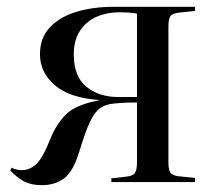

<svg xmlns="http://www.w3.org/2000/svg" viewBox="-20 -533 636 562"><path d="M103 9Q72 9 51.5 -1.5Q31 -12 10 -34L14 -42Q28 -35 44 -35Q67 -35 86 -52.5Q105 -70 128 -128Q144 -168 171.5 -196.5Q199 -225 263 -238L273 -240Q184 -246 140.5 -283.5Q97 -321 97 -374Q97 -422 125.5 -452.5Q154 -483 202.5 -498Q251 -513 312 -513H551V-501L504 -496Q485 -494 479 -486Q473 -478 473 -455V-58Q473 -36 479 -27.5Q485 -19 504 -17L551 -12V0H306V-11L350 -16Q369 -18 375 -27Q381 -36 381 -58V-233Q367 -233 351 -232.5Q335 -232 314 -230Q289 -228 272.5 -216Q256 -204 242.5 -174.5Q229 -145 212 -89Q194 -30 167 -10.5Q140 9 103 9ZM326 -249H381V-493Q373 -495 359.5 -496Q346 -497 328 -497Q293 -497 263 -484Q233 -471 214.5 -443.5Q196 -416 196 -373Q196 -309 233 -279Q270 -249 326 -249Z"/></svg>

Font: Literata 72pt
Style: Regular
Weight: 400
Designer: Latin by Veronika Burian and Jose Scaglione. Greek by Irene Vlachou. Cyrillic by Vera Evstafieva.
Foundry: TypeTogether
Version: Version 3.002